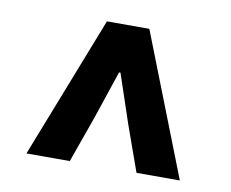

<svg xmlns="http://www.w3.org/2000/svg" viewBox="-54 -736 635 528"><g transform="rotate(10 264.0 -472.0)"><path d="M49.9 -273.9 204.8 -670H323.2L478.2 -273.9H357.2L311.4 -402.2L266 -537.5H262L216.6 -402.2L170.9 -273.9Z"/></g></svg>

Font: Source Sans 3 Variable
Style: Regular
Weight: 200
Designer: Paul D. Hunt
Foundry: Adobe Systems Incorporated
Version: Version 3.026